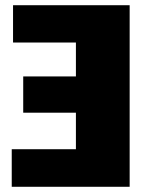

<svg xmlns="http://www.w3.org/2000/svg" viewBox="-20 -716 560 736"><path d="M477 0H25V-144H271V-284H69V-423H271V-553H30V-696H477Z"/></svg>

Font: Trujillo Black
Style: Regular
Weight: 900
Designer: Fira Sans original fonts by bBox Type GmbH, Carrois Corporate GbR, & Edenspiekermann AG / Changes by Cristiano Sobral
Foundry: Fira Sans original fonts by bBox Type GmbH, Carrois Corporate GbR, & Edenspiekermann AG / Changes by Cristiano Sobral
Version: Version 4.301;July 28, 2020;FontCreator 13.0.0.2655 64-bit